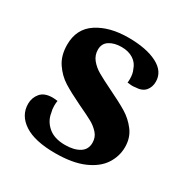

<svg xmlns="http://www.w3.org/2000/svg" viewBox="-132 -641 739 765"><g transform="rotate(30 238.0 -258.5)"><path d="M30 -103Q30 -131 47.5 -152Q65 -173 103 -173Q110 -173 126 -171Q124 -163 124 -148Q124 -131 128 -118Q133 -83 161 -58.5Q189 -34 239 -34Q280 -34 305 -49.5Q330 -65 330 -96Q330 -121 314.5 -138.5Q299 -156 278.5 -167.5Q258 -179 211 -201Q157 -227 125 -247Q93 -267 70 -301Q47 -335 47 -385Q47 -458 103 -494.5Q159 -531 245 -531Q328 -531 377.5 -505.5Q427 -480 427 -433Q427 -408 412.5 -391Q398 -374 366 -373Q361 -372 351 -372Q345 -372 331 -374Q332 -379 332 -391Q332 -416 324 -432Q316 -457 294 -471Q272 -485 240 -485Q207 -485 185 -471Q163 -457 163 -429Q163 -403 179 -383.5Q195 -364 218.5 -350.5Q242 -337 285 -316Q339 -290 371.5 -270.5Q404 -251 427.5 -220Q451 -189 451 -146Q451 -104 427.5 -67.5Q404 -31 352.5 -8.5Q301 14 221 14Q127 14 78.5 -18Q30 -50 30 -103Z"/></g></svg>

Font: Arima Madurai Black
Style: Regular
Weight: 900
Designer: Joana Correia and Natanael Gama
Foundry: NDISCOVER
Version: Version 1.020